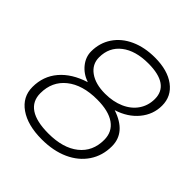

<svg xmlns="http://www.w3.org/2000/svg" viewBox="-192 -850 999 999"><g transform="rotate(45 307.5 -350.0)"><path d="M40 -150Q40 -229 88.5 -286Q137 -343 226 -371Q180 -387 152.5 -421.5Q125 -456 125 -497Q125 -559 157.5 -607.5Q190 -656 248.5 -682.5Q307 -709 383 -709Q476 -709 531 -668Q586 -627 586 -558Q586 -493 543.5 -441.5Q501 -390 428 -367Q551 -326 551 -224Q551 -155 515.5 -102Q480 -49 416 -20Q352 9 267 9Q163 9 101.5 -34Q40 -77 40 -150ZM535 -556Q535 -609 496 -636Q457 -663 380 -663Q286 -663 231 -620.5Q176 -578 176 -504Q176 -453 218.5 -422.5Q261 -392 332 -392Q391 -392 437.5 -412.5Q484 -433 509.5 -470.5Q535 -508 535 -556ZM499 -219Q499 -278 454 -310Q409 -342 324 -342Q217 -342 154.5 -292Q92 -242 92 -156Q92 -97 137 -67Q182 -37 270 -37Q377 -37 438 -85.5Q499 -134 499 -219Z"/></g></svg>

Font: K2D Thin
Style: Italic
Weight: 100
Italic angle: -10°
Designer: Katatrad Aksorn Co.,Ltd.
Foundry: Cadson Demak Co.,Ltd.
Version: Version 1.000; ttfautohint (v1.6)